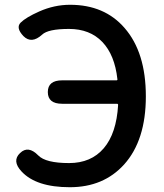

<svg xmlns="http://www.w3.org/2000/svg" viewBox="-20 -770 686 803"><path d="M70 -53Q29 -97 64 -130Q98 -163 140 -120Q171 -88 269 -88Q361 -88 414 -150Q467 -212 474 -331Q474 -336 469 -336H240Q180 -336 180 -385Q180 -434 240 -434H467Q472 -434 471 -439Q460 -540 408 -594.5Q356 -649 268.5 -649Q181 -649 156 -625Q112 -585 78 -619Q45 -654 66.5 -675.5Q88 -697 144 -722Q207 -750 273 -750Q417 -750 501 -653Q590 -551 590 -367Q590 -183 499 -82Q413 13 272 13Q131 13 70 -53Z"/></svg>

Font: Resource Han Rounded JP Medium
Style: Regular
Weight: 500
Designer: Cyano Hao (round all glyphs); Ryoko NISHIZUKA 西塚涼子 (kana, bopomofo & ideographs); Paul D. Hunt (Latin, Greek & Cyrillic)
Foundry: Cyano Hao
Version: 0.990